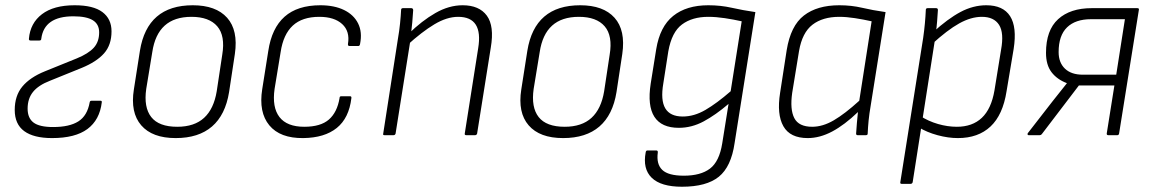

<svg xmlns="http://www.w3.org/2000/svg" viewBox="-20 -514 4384 730"><path d="M178 11Q108 11 72 -15.5Q36 -42 36 -96Q36 -150 65 -185Q94 -220 151 -243L272 -292Q316 -310 336.5 -332.5Q357 -355 357 -391Q357 -422 333 -437Q309 -452 259 -452Q148 -452 137 -367Q137 -360 130 -360H96Q89 -360 90 -367Q95 -426 139.5 -460Q184 -494 264 -494Q335 -494 369.5 -468Q404 -442 404 -395Q404 -343 375.5 -311Q347 -279 291 -256L170 -207Q126 -190 105.5 -164.5Q85 -139 85 -101Q85 -65 107.5 -48Q130 -31 182 -31Q244 -31 278 -52.5Q312 -74 321 -125Q322 -131 328 -131H362Q368 -131 367 -125Q359 -58 312.5 -23.5Q266 11 178 11Z M648 11Q559 11 517 -37.5Q475 -86 489 -174L512 -321Q540 -494 713 -494Q801 -494 843.5 -446.5Q886 -399 873 -309L851 -164Q837 -77 786 -33Q735 11 648 11ZM654 -32Q719 -32 756 -66Q793 -100 804 -167L825 -306Q837 -378 806 -414Q775 -450 708 -450Q643 -450 606 -416.5Q569 -383 559 -316L536 -176Q526 -106 555 -69Q584 -32 654 -32Z M1133 11Q1045 12 1004 -37.5Q963 -87 977 -175L1000 -320Q1013 -407 1062 -450.5Q1111 -494 1198 -494Q1251 -494 1288 -476Q1325 -458 1341.5 -425Q1358 -392 1349 -347Q1348 -339 1342 -339H1309Q1302 -339 1303 -347Q1311 -395 1281 -422.5Q1251 -450 1194 -450Q1129 -450 1093 -416.5Q1057 -383 1047 -316L1024 -176Q1014 -106 1042.5 -69Q1071 -32 1137 -32Q1199 -32 1230.5 -59.5Q1262 -87 1271 -141Q1271 -148 1277 -148H1311Q1317 -148 1316 -141Q1307 -65 1260.5 -27.5Q1214 10 1133 11Z M1753 0Q1746 0 1747 -6L1798 -330Q1818 -450 1722 -450Q1679 -450 1631.5 -421.5Q1584 -393 1527 -341L1533 -385Q1584 -435 1635.5 -464.5Q1687 -494 1739 -494Q1802 -494 1831 -454.5Q1860 -415 1846 -333L1794 -6Q1792 0 1786 0ZM1442 0Q1435 0 1437 -6L1493 -367Q1498 -395 1501 -424.5Q1504 -454 1505 -476Q1505 -483 1512 -483H1544Q1550 -483 1551 -476Q1550 -457 1547.5 -429Q1545 -401 1542 -378L1541 -365L1484 -6Q1482 0 1476 0Z M2121 11Q2032 11 1990 -37.5Q1948 -86 1962 -174L1985 -321Q2013 -494 2186 -494Q2274 -494 2316.5 -446.5Q2359 -399 2346 -309L2324 -164Q2310 -77 2259 -33Q2208 11 2121 11ZM2127 -32Q2192 -32 2229 -66Q2266 -100 2277 -167L2298 -306Q2310 -378 2279 -414Q2248 -450 2181 -450Q2116 -450 2079 -416.5Q2042 -383 2032 -316L2009 -176Q1999 -106 2028 -69Q2057 -32 2127 -32Z M2673 -494Q2720 -494 2762 -484.5Q2804 -475 2852 -468L2773 30Q2760 120 2713 158Q2666 196 2573 196Q2493 196 2458 162Q2423 128 2435 65Q2436 58 2442 58H2475Q2482 58 2481 66Q2475 110 2498 132Q2521 154 2580 154Q2644 154 2679.5 127Q2715 100 2726 31L2750 -119Q2701 -77 2655.5 -52.5Q2610 -28 2561 -28Q2495 -28 2468 -70Q2441 -112 2454 -196L2475 -327Q2489 -413 2539.5 -453.5Q2590 -494 2673 -494ZM2576 -71Q2619 -71 2662 -96Q2705 -121 2758 -167L2800 -433Q2769 -440 2735.5 -445Q2702 -450 2673 -450Q2612 -450 2573 -421Q2534 -392 2521 -319L2502 -197Q2491 -133 2509.5 -102Q2528 -71 2576 -71Z M3051 11Q2984 11 2958.5 -34Q2933 -79 2946 -161L2971 -323Q2986 -416 3036.5 -455Q3087 -494 3171 -494Q3217 -494 3257.5 -484.5Q3298 -475 3347 -468L3291 -116Q3285 -81 3282.5 -55.5Q3280 -30 3279 -6Q3279 0 3272 0H3241Q3235 0 3235 -6Q3236 -26 3238 -46.5Q3240 -67 3242 -88Q3191 -39 3144 -14Q3097 11 3051 11ZM3068 -32Q3108 -32 3150 -56.5Q3192 -81 3247 -131L3294 -433Q3263 -440 3230.5 -445Q3198 -450 3171 -450Q3108 -450 3069 -420Q3030 -390 3018 -320L2992 -161Q2983 -98 3000 -65Q3017 -32 3068 -32Z M3622 11Q3585 11 3544.5 0Q3504 -11 3473 -30L3479 -73Q3510 -53 3546.5 -42.5Q3583 -32 3618 -32Q3677 -32 3713 -66Q3749 -100 3761 -170L3786 -324Q3798 -389 3778.5 -419.5Q3759 -450 3713 -450Q3672 -450 3627 -425Q3582 -400 3522 -345L3527 -391Q3584 -443 3632 -468.5Q3680 -494 3730 -494Q3794 -494 3820.5 -452.5Q3847 -411 3834 -328L3807 -167Q3793 -77 3746 -33Q3699 11 3622 11ZM3408 185Q3402 185 3403 179L3490 -370Q3494 -398 3496.5 -425Q3499 -452 3500 -476Q3500 -483 3507 -483H3539Q3546 -483 3546 -476Q3545 -458 3543 -433Q3541 -408 3538 -388L3535 -365L3450 179Q3448 185 3442 185Z M3891 0Q3888 0 3887 -2.5Q3886 -5 3888 -8L3982 -129Q3996 -146 4009 -163Q4022 -180 4036 -197V-198Q3999 -212 3978 -239.5Q3957 -267 3957 -313Q3957 -399 4003 -441Q4049 -483 4131 -483H4304Q4312 -483 4310 -476L4235 -7Q4234 0 4228 0H4194Q4187 0 4188 -7L4217 -189H4082L3941 -4Q3938 0 3933 0ZM4097 -230H4224L4257 -441H4128Q4069 -441 4037 -410Q4005 -379 4005 -316Q4005 -276 4029 -253Q4053 -230 4097 -230Z"/></svg>

Font: Sofia Sans Semi Condensed Light
Style: Italic
Weight: 300
Italic angle: -9°
Version: Version 4.100